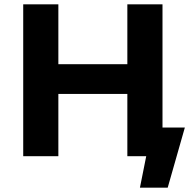

<svg xmlns="http://www.w3.org/2000/svg" viewBox="-20 -720 896 885"><path d="M832 -132 753 145H625L654 0H567V-287H249V0H87V-700H249V-424H567V-700H729V-132Z"/></svg>

Font: Montserrat-Bold
Style: Bold
Weight: 700
Version: Version 7.200